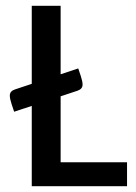

<svg xmlns="http://www.w3.org/2000/svg" viewBox="-20 -645 470 665"><path d="M90 0V-625H190V-83H420V0ZM29 -258 20 -285Q14 -303 14 -314Q14 -329 31 -335L251 -408L260 -381Q266 -363 266 -352Q266 -337 249 -331Z"/></svg>

Font: Changa
Style: Regular
Weight: 400
Designer: Eduardo Rodriguez Tunni
Foundry: Eduardo Rodriguez Tunni
Version: Version 3.003